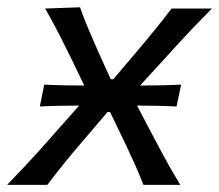

<svg xmlns="http://www.w3.org/2000/svg" viewBox="-47 -520 616 540"><path d="M-27 0Q5 -33.5 28.2 -58.2Q51.5 -83 71.5 -105.5Q91.5 -128 113.5 -153L175.5 -223Q150 -223 122.2 -222.5Q94.5 -222 65 -220.5L77.5 -282Q107.5 -280.5 135.8 -280Q164 -279.5 190 -279.5L157 -348Q138.5 -386 122.2 -418Q106 -450 80 -496L178 -499.5Q190.5 -464.5 202.8 -435.8Q215 -407 228 -377.5L264.5 -297H271.5L339.5 -377Q366 -408.5 388.2 -435.8Q410.5 -463 435.5 -496H549Q517.5 -464 495.2 -440.8Q473 -417.5 453.8 -396.5Q434.5 -375.5 412 -350.5L347 -279.5Q373.5 -279.5 402.5 -280Q431.5 -280.5 462.5 -282L449.5 -220.5Q420 -222 392.2 -222.5Q364.5 -223 338.5 -223L375.5 -152.5Q394.5 -116 413 -81.8Q431.5 -47.5 460 0H356.5Q344 -32 332 -58.5Q320 -85 304.5 -118L262.5 -205H255.5L183.5 -120.5Q155.5 -88 133.5 -60.8Q111.5 -33.5 86 0Z"/></svg>

Font: Commissioner Flair
Style: Italic
Weight: 400
Italic angle: -12°
Designer: Kostas Bartsokas
Foundry: Kostas Bartsokas
Version: Version 1.000; ttfautohint (v1.8.3)